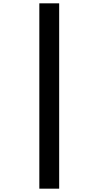

<svg xmlns="http://www.w3.org/2000/svg" viewBox="-20 -906 591 1152"><path d="M216 -886V226H335V-886Z"/></svg>

Font: Noto Sans Kannada UI SemiCondensed ExtraBold
Style: Regular
Weight: 800
Width: 4
Designer: Jelle Bosma - Monotype Design Team
Foundry: Monotype Imaging Inc.
Version: Version 2.005